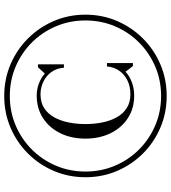

<svg xmlns="http://www.w3.org/2000/svg" viewBox="30 -830 810 910"><g transform="rotate(-90 435.0 -375.0)"><path d="M443 -162Q481.5 -162 510.2 -176.8Q539 -191.5 555.8 -216.5Q572.5 -241.5 575 -273H591V-150H577L550 -185Q529.5 -166 500 -155Q470.5 -144 437 -144Q376 -144 330 -174Q284 -204 258.5 -256.2Q233 -308.5 233 -375Q233 -442 258.5 -494Q284 -546 330 -576Q376 -606 437 -606Q466.5 -606 493.8 -595.8Q521 -585.5 541.5 -567.5L571 -600H585V-477H569Q566.5 -511.5 548.8 -536.2Q531 -561 502.8 -574.5Q474.5 -588 443 -588Q404 -588 377 -570.2Q350 -552.5 333.5 -522.2Q317 -492 309.5 -454Q302 -416 302 -375Q302 -334 309.5 -296Q317 -258 333.5 -227.8Q350 -197.5 377 -179.8Q404 -162 443 -162ZM435 -760Q515 -760 584.8 -730.2Q654.5 -700.5 707.5 -647.5Q760.5 -594.5 790.5 -524.8Q820.5 -455 820.5 -375Q820.5 -295 790.5 -225.2Q760.5 -155.5 707.5 -102.5Q654.5 -49.5 584.8 -19.8Q515 10 435 10Q355 10 285.2 -19.8Q215.5 -49.5 162.5 -102.5Q109.5 -155.5 79.8 -225.2Q50 -295 50 -375Q50 -455 79.8 -524.8Q109.5 -594.5 162.5 -647.5Q215.5 -700.5 285.2 -730.2Q355 -760 435 -760ZM435 -16.5Q509.5 -16.5 574.5 -44.2Q639.5 -72 688.8 -121.2Q738 -170.5 765.5 -235.5Q793 -300.5 793 -375Q793 -449.5 765.5 -514.5Q738 -579.5 688.8 -628.8Q639.5 -678 574.5 -705.8Q509.5 -733.5 435 -733.5Q360.5 -733.5 295.5 -705.8Q230.5 -678 181.2 -628.8Q132 -579.5 104.5 -514.5Q77 -449.5 77 -375Q77 -300.5 104.5 -235.5Q132 -170.5 181.2 -121.2Q230.5 -72 295.5 -44.2Q360.5 -16.5 435 -16.5Z"/></g></svg>

Font: Bodoni Moda 9pt
Style: Regular
Weight: 400
Designer: Owen Earl
Foundry: indestructible type
Version: Version 2.005